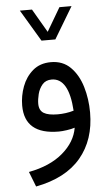

<svg xmlns="http://www.w3.org/2000/svg" viewBox="-59 -656 548 956"><g transform="rotate(-5 215.0 -177.5)"><path d="M171.9 -458.5 77.6 -616.7H138.2L206.5 -499.5L275.4 -616.7H335.9L241.2 -458.5ZM298.8 -12.2Q282.2 -6.8 258.5 -3.4Q234.9 0 218.8 0Q47.9 0 47.9 -144.5Q47.9 -192.9 65.2 -239.5Q82.5 -286.1 118.4 -316.9Q154.3 -347.7 209 -347.7Q268.6 -347.7 306.9 -309.3Q345.2 -271 363.5 -210Q381.8 -148.9 381.8 -81.1Q381.8 55.2 306.9 144.5Q231.9 233.9 82 262.7L52.7 187.5Q159.2 167.5 223.1 113Q287.1 58.6 298.8 -12.2ZM300.8 -97.2Q290.5 -261.2 205.1 -261.2Q175.3 -261.2 158.4 -241.2Q141.6 -221.2 135 -194.6Q128.4 -168 128.4 -147Q128.4 -113.3 151.1 -99.6Q173.8 -85.9 221.2 -85.9Q240.2 -85.9 260.7 -88.6Q281.2 -91.3 300.8 -97.2Z"/></g></svg>

Font: Vazir FD-UI
Style: Regular-FD-UI
Weight: 400
Designer: Saber Rastikerdar
Foundry: Saber Rastikerdar
Version: Version 30.1.0